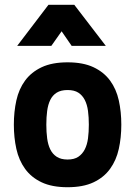

<svg xmlns="http://www.w3.org/2000/svg" viewBox="-20 -772 570 804"><path d="M263 -511Q328 -511 371.5 -490.5Q415 -470 441 -434.5Q467 -399 477.5 -351.5Q488 -304 488 -250Q488 -196 477.5 -148.5Q467 -101 441 -65Q415 -29 371.5 -8.5Q328 12 263 12Q198 12 154.5 -8.5Q111 -29 85 -65Q59 -101 48.5 -148.5Q38 -196 38 -250Q38 -304 48.5 -351.5Q59 -399 85 -434.5Q111 -470 154.5 -490.5Q198 -511 263 -511ZM263 -104Q291 -104 308 -115.5Q325 -127 335 -146.5Q345 -166 348.5 -192.5Q352 -219 352 -250Q352 -281 348.5 -307.5Q345 -334 335 -353.5Q325 -373 308 -384Q291 -395 263 -395Q235 -395 217.5 -384Q200 -373 190.5 -353.5Q181 -334 177.5 -307.5Q174 -281 174 -250Q174 -219 177.5 -192.5Q181 -166 190.5 -146.5Q200 -127 217.5 -115.5Q235 -104 263 -104ZM183 -752H291L423 -580H280L238 -641L195 -580H52Z"/></svg>

Font: Panefresco 999wt
Style: Regular
Weight: 900
Version: Version 1.001